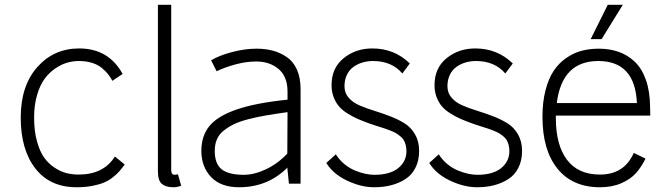

<svg xmlns="http://www.w3.org/2000/svg" viewBox="-20 -770 2801 805"><path d="M312 -566.9Q435.5 -566.9 494.1 -460L451.2 -431.2Q442.4 -447.3 432.6 -459.5Q422.9 -471.7 406.5 -485.4Q390.1 -499 365.5 -506.6Q340.8 -514.2 310.1 -514.2Q286.1 -514.2 262 -507.3Q237.8 -500.5 212.4 -483.4Q187 -466.3 167.5 -440.2Q147.9 -414.1 135.5 -371.8Q123 -329.6 123 -276.9Q123 -221.2 134.8 -178.2Q146.5 -135.3 165 -109.4Q183.6 -83.5 209 -66.9Q234.4 -50.3 258.8 -44.2Q283.2 -38.1 310.1 -38.1Q414.1 -38.1 461.9 -113.8L502.9 -80.1Q489.7 -62.5 479.7 -51Q469.7 -39.6 452.1 -25.9Q434.6 -12.2 415 -4.2Q395.5 3.9 366.2 9.5Q336.9 15.1 300.8 15.1Q189.5 15.1 128.2 -63.7Q66.9 -142.6 66.9 -276.9Q66.9 -410.2 136.2 -488.5Q205.6 -566.9 312 -566.9Z M697.8 -57.1Q697.8 -37.1 712.9 -37.1Q716.3 -37.1 726.1 -39.1L739.7 8.8Q738.8 8.8 733.6 10.7Q728.5 12.7 721.7 13.9Q714.8 15.1 707 15.1Q675.3 15.1 658.7 1.2Q642.1 -12.7 642.1 -51.8V-750H697.8Z M1055.2 -565.9Q1093.3 -565.9 1124.8 -557.4Q1156.2 -548.8 1183.1 -530.3Q1210 -511.7 1225.1 -477.8Q1240.2 -443.8 1240.2 -397V0H1191.4L1184.6 -66.9Q1102.5 15.1 982.4 15.1Q905.3 15.1 864.7 -28.1Q824.2 -71.3 824.2 -137.2Q824.2 -199.7 857.7 -241.2Q891.1 -282.7 970.9 -310.5Q1050.8 -338.4 1185.5 -352.1V-386.2Q1185.5 -448.7 1148.2 -480.5Q1110.8 -512.2 1054.2 -512.2Q1011.2 -512.2 965.6 -499.5Q919.9 -486.8 888.2 -471.2L865.2 -517.1Q897.9 -537.1 952.1 -551.5Q1006.3 -565.9 1055.2 -565.9ZM1002.4 -37.1Q1045.9 -37.1 1095.2 -60.3Q1144.5 -83.5 1184.6 -126L1185.5 -299.8Q1132.8 -292.5 1095.7 -286.1Q1058.6 -279.8 1021.5 -270.3Q984.4 -260.7 960.4 -249Q936.5 -237.3 917.2 -221.7Q897.9 -206.1 889.2 -185.1Q880.4 -164.1 880.4 -137.2Q880.4 -83 909.4 -60.1Q938.5 -37.1 1002.4 -37.1Z M1698.2 -503.9 1667 -461.9Q1622.6 -514.2 1543.9 -514.2Q1521 -514.2 1500.2 -508.1Q1479.5 -502 1462.2 -489.7Q1444.8 -477.5 1434.6 -456.5Q1424.3 -435.5 1424.3 -408.2Q1424.3 -380.4 1441.7 -360.4Q1459 -340.3 1486.6 -328.4Q1514.2 -316.4 1547.4 -306.2Q1580.6 -295.9 1614 -283.2Q1647.5 -270.5 1675 -253.7Q1702.6 -236.8 1720 -207Q1737.3 -177.2 1737.3 -137.2Q1737.3 -96.7 1721.7 -66.2Q1706.1 -35.6 1679 -18.6Q1651.9 -1.5 1619.4 6.8Q1586.9 15.1 1549.3 15.1Q1493.7 15.1 1434.8 -12.9Q1376 -41 1348.1 -86.9L1388.2 -123Q1402.8 -99.1 1424.6 -81.5Q1446.3 -64 1469.2 -54.7Q1492.2 -45.4 1512.2 -41.3Q1532.2 -37.1 1549.3 -37.1Q1615.2 -37.1 1649.7 -65.2Q1684.1 -93.3 1684.1 -136.2Q1684.1 -150.4 1680.9 -162.1Q1677.7 -173.8 1672.9 -182.4Q1668 -190.9 1658.4 -198.7Q1648.9 -206.5 1640.6 -211.4Q1632.3 -216.3 1617.7 -222.2Q1603 -228 1592.5 -231.4Q1582 -234.9 1563.2 -240.7Q1544.4 -246.6 1532.2 -251Q1501 -262.2 1479.7 -271.5Q1458.5 -280.8 1436 -294.9Q1413.6 -309.1 1400.4 -325Q1387.2 -340.8 1378.7 -363.3Q1370.1 -385.7 1370.1 -413.1Q1370.1 -484.9 1420.7 -525.9Q1471.2 -566.9 1541 -566.9Q1633.8 -566.9 1698.2 -503.9Z M2129.9 -503.9 2098.6 -461.9Q2054.2 -514.2 1975.6 -514.2Q1952.6 -514.2 1931.9 -508.1Q1911.1 -502 1893.8 -489.7Q1876.5 -477.5 1866.2 -456.5Q1856 -435.5 1856 -408.2Q1856 -380.4 1873.3 -360.4Q1890.6 -340.3 1918.2 -328.4Q1945.8 -316.4 1979 -306.2Q2012.2 -295.9 2045.7 -283.2Q2079.1 -270.5 2106.7 -253.7Q2134.3 -236.8 2151.6 -207Q2168.9 -177.2 2168.9 -137.2Q2168.9 -96.7 2153.3 -66.2Q2137.7 -35.6 2110.6 -18.6Q2083.5 -1.5 2051 6.8Q2018.6 15.1 1981 15.1Q1925.3 15.1 1866.5 -12.9Q1807.6 -41 1779.8 -86.9L1819.8 -123Q1834.5 -99.1 1856.2 -81.5Q1877.9 -64 1900.9 -54.7Q1923.8 -45.4 1943.8 -41.3Q1963.9 -37.1 1981 -37.1Q2046.9 -37.1 2081.3 -65.2Q2115.7 -93.3 2115.7 -136.2Q2115.7 -150.4 2112.5 -162.1Q2109.4 -173.8 2104.5 -182.4Q2099.6 -190.9 2090.1 -198.7Q2080.6 -206.5 2072.3 -211.4Q2064 -216.3 2049.3 -222.2Q2034.7 -228 2024.2 -231.4Q2013.7 -234.9 1994.9 -240.7Q1976.1 -246.6 1963.9 -251Q1932.6 -262.2 1911.4 -271.5Q1890.1 -280.8 1867.7 -294.9Q1845.2 -309.1 1832 -325Q1818.8 -340.8 1810.3 -363.3Q1801.8 -385.7 1801.8 -413.1Q1801.8 -484.9 1852.3 -525.9Q1902.8 -566.9 1972.7 -566.9Q2065.4 -566.9 2129.9 -503.9Z M2591.3 -750 2502.4 -606H2456.5L2528.3 -750ZM2495.6 -38.1Q2597.2 -38.1 2637.2 -128.9L2686.5 -105Q2668.5 -68.4 2645.5 -43.2Q2622.6 -18.1 2584.2 -1.5Q2545.9 15.1 2495.6 15.1Q2380.4 15.1 2317.4 -62.7Q2254.4 -140.6 2254.4 -279.8Q2254.4 -342.8 2267.3 -392.3Q2280.3 -441.9 2302 -473.9Q2323.7 -505.9 2354.5 -527.1Q2385.3 -548.3 2418.7 -557.1Q2452.1 -565.9 2490.2 -565.9Q2536.1 -565.9 2573.7 -552.7Q2611.3 -539.6 2641.1 -511.5Q2670.9 -483.4 2688 -435.3Q2705.1 -387.2 2705.6 -321.8L2706.5 -285.2H2310.5V-274.9Q2310.5 -162.1 2357.2 -100.1Q2403.8 -38.1 2495.6 -38.1ZM2488.3 -514.2Q2336.4 -514.2 2314.5 -337.9H2650.4Q2642.6 -514.2 2488.3 -514.2Z"/></svg>

Font: Stilu Light
Style: Regular
Weight: 300
Designer: Genilson Lima Santos
Foundry: Genilson Lima Santos
Version: Version 1.200;PS 001.200;hotconv 1.0.88;makeotf.lib2.5.64775